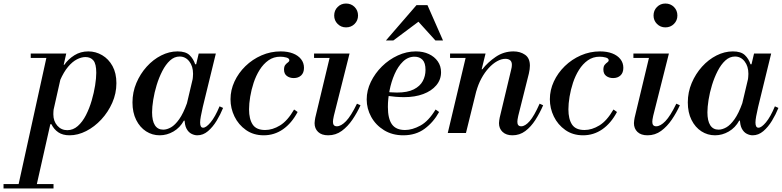

<svg xmlns="http://www.w3.org/2000/svg" viewBox="-132 -753 4427 1087"><path d="M-32 314 136 -450H243L71 314ZM-112 314V289H171V314ZM262 13Q223 13 198 -4Q173 -21 159 -50H152L172 -138Q171 -128 170.5 -121Q170 -114 170 -106Q170 -67 192.5 -41.5Q215 -16 249 -16Q282 -16 308.5 -39.5Q335 -63 354.5 -101Q374 -139 387 -183.5Q400 -228 406.5 -269.5Q413 -311 413 -341Q413 -391 397 -410.5Q381 -430 352 -430Q329 -430 303.5 -417Q278 -404 253.5 -375Q229 -346 208 -298L225 -386H232Q254 -418 289 -440Q324 -462 368 -462Q410 -462 446.5 -440.5Q483 -419 505 -379Q527 -339 527 -282Q527 -224 503.5 -171Q480 -118 441.5 -76.5Q403 -35 356 -11Q309 13 262 13ZM42 -425V-450H231V-425Z M772 13Q730 13 695 -9.5Q660 -32 639 -74Q618 -116 618 -173Q618 -231 640 -283Q662 -335 698.5 -375.5Q735 -416 780.5 -439Q826 -462 873 -462Q919 -462 941 -441Q963 -420 973 -389H979L958 -298Q959 -309 960 -317Q961 -325 961 -335Q961 -378 939.5 -405.5Q918 -433 885 -433Q855 -433 830.5 -410.5Q806 -388 787 -351Q768 -314 755 -271.5Q742 -229 735.5 -188Q729 -147 729 -117Q729 -69 745 -44Q761 -19 792 -19Q813 -19 836 -32Q859 -45 882.5 -78Q906 -111 927 -170L915 -70H909Q887 -30 850 -8.5Q813 13 772 13ZM985 13Q969 13 952 4.5Q935 -4 924 -24.5Q913 -45 913 -81Q913 -96 915.5 -114Q918 -132 923 -154L993 -450H1090L1016 -147Q1009 -116 1005 -94.5Q1001 -73 1001 -59Q1001 -30 1018 -30Q1035 -30 1060.5 -60.5Q1086 -91 1111 -151L1131 -142Q1116 -105 1094.5 -69.5Q1073 -34 1045.5 -10.5Q1018 13 985 13Z M1361 13Q1303 13 1260.5 -17Q1218 -47 1195.5 -93.5Q1173 -140 1173 -191Q1173 -243 1195.5 -291.5Q1218 -340 1257.5 -378.5Q1297 -417 1348.5 -439.5Q1400 -462 1457 -462Q1497 -462 1526.5 -450.5Q1556 -439 1572.5 -418Q1589 -397 1589 -369Q1589 -341 1573 -326Q1557 -311 1531 -311Q1508 -311 1492 -323Q1476 -335 1476 -359Q1476 -377 1483.5 -386Q1491 -395 1498.5 -400Q1506 -405 1506 -412Q1506 -423 1489 -427.5Q1472 -432 1455 -432Q1417 -432 1388 -411.5Q1359 -391 1338 -357.5Q1317 -324 1304 -284.5Q1291 -245 1284.5 -205.5Q1278 -166 1278 -134Q1278 -79 1298.5 -48Q1319 -17 1369 -17Q1411 -17 1453.5 -43Q1496 -69 1533 -133L1553 -119Q1519 -55 1470 -21Q1421 13 1361 13Z M1827 -598Q1799 -598 1779.5 -617.5Q1760 -637 1760 -665Q1760 -694 1779.5 -713.5Q1799 -733 1827 -733Q1856 -733 1875.5 -713.5Q1895 -694 1895 -665Q1895 -637 1875.5 -617.5Q1856 -598 1827 -598ZM1726 13Q1689 13 1669 -6Q1649 -25 1649 -56Q1649 -64 1650.5 -72Q1652 -80 1653 -87L1740 -450H1847L1758 -97Q1755 -84 1754 -76Q1753 -68 1753 -63Q1753 -38 1775 -38Q1799 -38 1827 -67Q1855 -96 1889 -166L1909 -157Q1890 -115 1863.5 -76Q1837 -37 1803 -12Q1769 13 1726 13ZM1646 -425V-450H1835V-425Z M2151 13Q2089 13 2042 -16Q1995 -45 1969.5 -91.5Q1944 -138 1944 -190Q1944 -241 1967.5 -289.5Q1991 -338 2030.5 -377Q2070 -416 2120 -439Q2170 -462 2222 -462Q2264 -462 2296 -447Q2328 -432 2346.5 -405.5Q2365 -379 2365 -344Q2365 -302 2338 -270Q2311 -238 2264 -220.5Q2217 -203 2156 -203Q2133 -203 2108 -205Q2083 -207 2063.5 -210Q2044 -213 2037 -214L2042 -239Q2059 -232 2077 -230.5Q2095 -229 2115 -229Q2175 -229 2210.5 -247Q2246 -265 2261.5 -294Q2277 -323 2277 -357Q2277 -397 2260 -414.5Q2243 -432 2215 -432Q2178 -432 2149.5 -404.5Q2121 -377 2102 -333.5Q2083 -290 2073.5 -241Q2064 -192 2064 -148Q2064 -81 2087 -49Q2110 -17 2161 -17Q2202 -17 2248 -42Q2294 -67 2334 -133L2354 -119Q2322 -61 2272 -24Q2222 13 2151 13ZM2053 -524 2226 -724H2288L2376 -524H2333L2237 -630L2095 -524Z M2769 13Q2734 13 2713.5 -6Q2693 -25 2693 -56Q2693 -64 2694.5 -72Q2696 -80 2697 -87L2762 -359Q2764 -367 2765 -373Q2766 -379 2766 -386Q2766 -404 2756 -412Q2746 -420 2729 -420Q2707 -420 2682.5 -406.5Q2658 -393 2635 -368Q2612 -343 2593.5 -309Q2575 -275 2564 -234L2592 -361H2599Q2629 -400 2674.5 -431Q2720 -462 2775 -462Q2813 -462 2840.5 -443Q2868 -424 2868 -381Q2868 -362 2862 -336L2802 -97Q2799 -84 2798 -76Q2797 -68 2797 -63Q2797 -38 2819 -38Q2841 -38 2866.5 -67Q2892 -96 2923 -166L2943 -157Q2924 -113 2899 -74Q2874 -35 2842 -11Q2810 13 2769 13ZM2403 0 2510 -450H2617L2506 0ZM2416 -425V-450H2605V-425Z M3169 13Q3111 13 3068.5 -17Q3026 -47 3003.5 -93.5Q2981 -140 2981 -191Q2981 -243 3003.5 -291.5Q3026 -340 3065.5 -378.5Q3105 -417 3156.5 -439.5Q3208 -462 3265 -462Q3305 -462 3334.5 -450.5Q3364 -439 3380.5 -418Q3397 -397 3397 -369Q3397 -341 3381 -326Q3365 -311 3339 -311Q3316 -311 3300 -323Q3284 -335 3284 -359Q3284 -377 3291.5 -386Q3299 -395 3306.5 -400Q3314 -405 3314 -412Q3314 -423 3297 -427.5Q3280 -432 3263 -432Q3225 -432 3196 -411.5Q3167 -391 3146 -357.5Q3125 -324 3112 -284.5Q3099 -245 3092.5 -205.5Q3086 -166 3086 -134Q3086 -79 3106.5 -48Q3127 -17 3177 -17Q3219 -17 3261.5 -43Q3304 -69 3341 -133L3361 -119Q3327 -55 3278 -21Q3229 13 3169 13Z M3635 -598Q3607 -598 3587.5 -617.5Q3568 -637 3568 -665Q3568 -694 3587.5 -713.5Q3607 -733 3635 -733Q3664 -733 3683.5 -713.5Q3703 -694 3703 -665Q3703 -637 3683.5 -617.5Q3664 -598 3635 -598ZM3534 13Q3497 13 3477 -6Q3457 -25 3457 -56Q3457 -64 3458.5 -72Q3460 -80 3461 -87L3548 -450H3655L3566 -97Q3563 -84 3562 -76Q3561 -68 3561 -63Q3561 -38 3583 -38Q3607 -38 3635 -67Q3663 -96 3697 -166L3717 -157Q3698 -115 3671.5 -76Q3645 -37 3611 -12Q3577 13 3534 13ZM3454 -425V-450H3643V-425Z M3916 13Q3874 13 3839 -9.5Q3804 -32 3783 -74Q3762 -116 3762 -173Q3762 -231 3784 -283Q3806 -335 3842.5 -375.5Q3879 -416 3924.5 -439Q3970 -462 4017 -462Q4063 -462 4085 -441Q4107 -420 4117 -389H4123L4102 -298Q4103 -309 4104 -317Q4105 -325 4105 -335Q4105 -378 4083.5 -405.5Q4062 -433 4029 -433Q3999 -433 3974.5 -410.5Q3950 -388 3931 -351Q3912 -314 3899 -271.5Q3886 -229 3879.5 -188Q3873 -147 3873 -117Q3873 -69 3889 -44Q3905 -19 3936 -19Q3957 -19 3980 -32Q4003 -45 4026.5 -78Q4050 -111 4071 -170L4059 -70H4053Q4031 -30 3994 -8.5Q3957 13 3916 13ZM4129 13Q4113 13 4096 4.5Q4079 -4 4068 -24.5Q4057 -45 4057 -81Q4057 -96 4059.5 -114Q4062 -132 4067 -154L4137 -450H4234L4160 -147Q4153 -116 4149 -94.5Q4145 -73 4145 -59Q4145 -30 4162 -30Q4179 -30 4204.5 -60.5Q4230 -91 4255 -151L4275 -142Q4260 -105 4238.5 -69.5Q4217 -34 4189.5 -10.5Q4162 13 4129 13Z"/></svg>

Font: Libre Bodoni
Style: Italic
Weight: 400
Italic angle: -13°
Designer: Pablo Impallari, Rodrigo Fuenzalida
Foundry: Impallari Type
Version: Version 2.005;gftools[0.9.23]